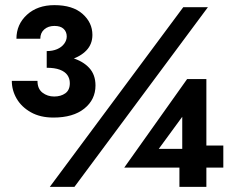

<svg xmlns="http://www.w3.org/2000/svg" viewBox="-20 -728 919 748"><path d="M694 -700 174 0H270L790 -700ZM162 -483Q212 -483 252.5 -495Q293 -507 316.5 -531.5Q340 -556 340 -592Q340 -640 301.5 -674Q263 -708 192 -708Q126 -708 85 -670.5Q44 -633 44 -577H137Q137 -600 152.5 -613.5Q168 -627 192 -627Q216 -627 228 -615.5Q240 -604 240 -586Q240 -571 230 -557.5Q220 -544 202.5 -536.5Q185 -529 162 -529ZM188 -270Q265 -270 308.5 -305Q352 -340 352 -395Q352 -437 327.5 -463.5Q303 -490 260.5 -502.5Q218 -515 162 -515V-464Q193 -464 213 -456.5Q233 -449 242.5 -435.5Q252 -422 252 -404Q252 -377 234.5 -364.5Q217 -352 191 -352Q165 -352 145.5 -367Q126 -382 126 -413H26Q26 -376 45 -343.5Q64 -311 100.5 -290.5Q137 -270 188 -270ZM464 -75H850V-161H743L733 -148H547ZM567 -105 690 -273V-103L679 -97V0H784V-420H709L464 -75Z"/></svg>

Font: Jost
Style: Bold
Weight: 700
Version: Version 3.710